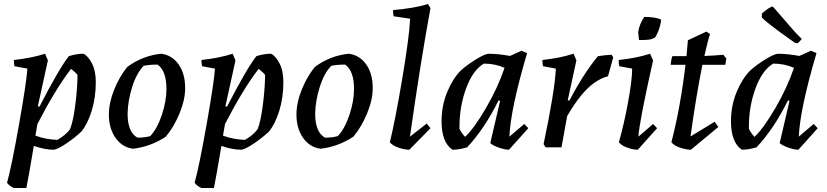

<svg xmlns="http://www.w3.org/2000/svg" viewBox="-20 -732 4109 954"><path d="M48 202Q25 191 15 176Q37 98 74.5 -113.5Q112 -325 116 -391L52 -403Q49 -416 49 -434Q135 -443 204 -465L218 -432L168 -204L176 -202Q274 -392 322 -453Q360 -465 394 -465Q416 -456 436 -418.5Q456 -381 456 -325Q456 -247 435.5 -181Q415 -115 384 -78Q350 -46 308 -18Q266 10 247 12Q203 12 148 -7Q121 155 111 202ZM265 -37Q307 -61 328 -90Q343 -127 353 -202.5Q363 -278 365 -343V-360Q356 -372 333 -390Q255 -288 166 -116L156 -58Q207 -39 265 -37Z M641 7Q587 0 554 -47Q521 -94 521 -162Q521 -221 547 -286Q573 -351 613 -400Q690 -456 781 -465Q835 -458 867.5 -412Q900 -366 900 -294Q900 -236 872 -168.5Q844 -101 804 -53Q728 -3 641 7ZM663 -48Q700 -48 727 -56Q762 -94 784.5 -162Q807 -230 807 -290Q807 -380 763 -411Q721 -411 694 -405Q658 -368 636.5 -299Q615 -230 614 -167Q614 -75 663 -48Z M980 202Q957 191 947 176Q969 98 1006.5 -113.5Q1044 -325 1048 -391L984 -403Q981 -416 981 -434Q1067 -443 1136 -465L1150 -432L1100 -204L1108 -202Q1206 -392 1254 -453Q1292 -465 1326 -465Q1348 -456 1368 -418.5Q1388 -381 1388 -325Q1388 -247 1367.5 -181Q1347 -115 1316 -78Q1282 -46 1240 -18Q1198 10 1179 12Q1135 12 1080 -7Q1053 155 1043 202ZM1197 -37Q1239 -61 1260 -90Q1275 -127 1285 -202.5Q1295 -278 1297 -343V-360Q1288 -372 1265 -390Q1187 -288 1098 -116L1088 -58Q1139 -39 1197 -37Z M1573 7Q1519 0 1486 -47Q1453 -94 1453 -162Q1453 -221 1479 -286Q1505 -351 1545 -400Q1622 -456 1713 -465Q1767 -458 1799.5 -412Q1832 -366 1832 -294Q1832 -236 1804 -168.5Q1776 -101 1736 -53Q1660 -3 1573 7ZM1595 -48Q1632 -48 1659 -56Q1694 -94 1716.5 -162Q1739 -230 1739 -290Q1739 -380 1695 -411Q1653 -411 1626 -405Q1590 -368 1568.5 -299Q1547 -230 1546 -167Q1546 -75 1595 -48Z M2014 12Q1991 12 1961 2Q1931 -8 1917 -25Q1944 -135 1978.5 -340Q2013 -545 2018 -639L1936 -651Q1933 -663 1933 -682Q2040 -691 2106 -712L2119 -692Q2070 -427 2017 -53L2100 -118L2119 -95Z M2228 12Q2174 -25 2174 -129Q2174 -207 2202 -274.5Q2230 -342 2269 -381Q2302 -411 2346.5 -438Q2391 -465 2409 -465Q2462 -464 2514 -454L2571 -480L2599 -468Q2517 -191 2511 -53L2585 -116L2605 -95L2509 12Q2489 12 2459 1.5Q2429 -9 2416 -21L2465 -231L2457 -233Q2389 -94 2301 0Q2261 12 2228 12ZM2291 -52Q2335 -93 2394 -194Q2453 -295 2487 -395Q2439 -416 2384 -416Q2329 -383 2296 -293Q2263 -203 2263 -102V-92Q2275 -68 2291 -52Z M2691 0 2681 -16Q2736 -277 2742 -391L2678 -403Q2675 -416 2675 -434Q2761 -443 2830 -465L2844 -432L2801 -234L2809 -232Q2879 -366 2951 -453Q2984 -458 3019 -460L3027 -447L3001 -353Q2970 -346 2935 -322Q2868 -276 2798 -155L2770 0Z M3155 -533Q3154 -538 3153 -553Q3152 -568 3151 -573Q3157 -612 3181 -648Q3239 -648 3265 -634Q3262 -606 3252 -580Q3242 -554 3234 -545Q3227 -541 3211 -536Q3194 -533 3155 -533ZM3121 -391 3057 -403Q3054 -416 3054 -434Q3142 -443 3210 -465L3225 -432Q3156 -124 3152 -53L3225 -116L3245 -95L3149 12Q3127 12 3098 2Q3069 -8 3055 -25Q3080 -112 3100.5 -223Q3121 -334 3121 -391Z M3413 12Q3390 12 3360 2Q3330 -8 3316 -25Q3361 -199 3386 -410H3312Q3316 -443 3321 -453H3391Q3394 -481 3398 -532L3490 -575L3508 -563Q3495 -523 3480 -454Q3536 -456 3574 -460L3589 -441L3584 -410H3470Q3438 -250 3411 -54L3531 -127L3549 -101Z M3944 -517 3930 -519Q3774 -629 3765 -647L3766 -665Q3798 -693 3817 -700L3825 -694L3930 -573L3964 -538ZM3666 12Q3612 -25 3612 -129Q3612 -207 3640 -274.5Q3668 -342 3707 -381Q3740 -411 3784.5 -438Q3829 -465 3847 -465Q3900 -464 3952 -454L4009 -480L4037 -468Q3955 -191 3949 -53L4023 -116L4043 -95L3947 12Q3927 12 3897 1.5Q3867 -9 3854 -21L3903 -231L3895 -233Q3827 -94 3739 0Q3699 12 3666 12ZM3729 -52Q3773 -93 3832 -194Q3891 -295 3925 -395Q3877 -416 3822 -416Q3767 -383 3734 -293Q3701 -203 3701 -102V-92Q3713 -68 3729 -52Z"/></svg>

Font: Albura Medium
Style: Italic
Weight: 462
Italic angle: -7°
Designer: Mercedes Jáuregui
Foundry: Omnibus-Type Team
Version: Version 1.000